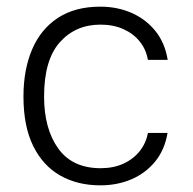

<svg xmlns="http://www.w3.org/2000/svg" viewBox="-20 -547 580 577"><path d="M281.5 -527Q332 -527 374.8 -508.5Q417.5 -490 446.5 -454.5Q475.5 -419 484 -367H424.5Q419 -398.5 400 -422.2Q381 -446 350.8 -459.5Q320.5 -473 282 -473Q207 -473 159.8 -420Q112.5 -367 112.5 -257Q112.5 -160 155 -100.8Q197.5 -41.5 282.5 -41.5Q321 -41.5 351 -55.2Q381 -69 400 -93Q419 -117 424.5 -147.5H483.5Q475 -96.5 446 -61.2Q417 -26 374.5 -8Q332 10 281.5 10Q213 10 161 -19.5Q109 -49 79.8 -108.2Q50.5 -167.5 50.5 -257Q50.5 -337.5 76.5 -398.5Q102.5 -459.5 154 -493.2Q205.5 -527 281.5 -527Z"/></svg>

Font: Public Sans ExtraLight
Style: Regular
Weight: 250
Designer: The Public Sans Project Authors: Dan O. Williams and USWDS (Libre Franklin designed by Pablo Impallari and Rodrigo Fuenz
Version: Version 1.007